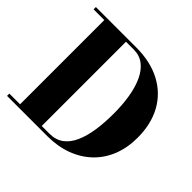

<svg xmlns="http://www.w3.org/2000/svg" viewBox="-178 -948 1146 1146"><g transform="rotate(45 395.0 -375.0)"><path d="M358 -750Q480 -750 567.2 -703.8Q654.5 -657.5 700.8 -573.2Q747 -489 747 -375Q747 -289.5 719.5 -220.5Q692 -151.5 640.5 -102.2Q589 -53 517.5 -26.5Q446 0 358 0H19V-19.5H109.5V-730.5H19V-750ZM292.5 -19.5H358Q410.5 -19.5 446.2 -46Q482 -72.5 503.5 -120.8Q525 -169 534.8 -233.8Q544.5 -298.5 544.5 -375Q544.5 -451.5 533.5 -516.2Q522.5 -581 499.8 -629.2Q477 -677.5 441.8 -704Q406.5 -730.5 358 -730.5H292.5Z"/></g></svg>

Font: Bodoni Moda 11pt ExtraBold
Style: Regular
Weight: 800
Designer: Owen Earl
Foundry: indestructible type
Version: Version 2.004